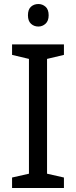

<svg xmlns="http://www.w3.org/2000/svg" viewBox="-20 -935 379 955"><path d="M298 0H40V-52L124 -71V-642L40 -662V-714H298V-662L214 -642V-71L298 -52ZM171 -915Q191 -915 206.5 -901.5Q222 -888 222 -859Q222 -831 206.5 -817Q191 -803 171 -803Q149 -803 134 -817Q119 -831 119 -859Q119 -888 134 -901.5Q149 -915 171 -915Z"/></svg>

Font: Noto Sans Adlam Unjoined
Style: Regular
Weight: 400
Designer: Mark Jamra, Neil Patel
Foundry: JamraPatel LLC
Version: Version 3.001